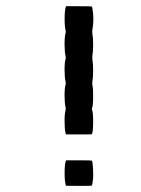

<svg xmlns="http://www.w3.org/2000/svg" viewBox="-20 -570 456 623"><path d="M193.4 -46.9 194.3 -49.8H235.8Q277.3 -49.8 278.3 -48.8Q280.8 -44.4 282 -20.3Q283.2 3.9 281.2 16.1Q280.8 17.6 280.3 21.2Q279.8 24.9 279.8 25.9Q278.8 31.2 277.8 32.2Q276.9 33.2 235.4 33.2L193.8 32.7L192.9 28.8Q189.5 16.1 189.7 -11Q189.9 -38.1 193.4 -46.9ZM193.4 -546.9 194.3 -549.8H235.8Q277.3 -549.8 278.3 -548.8Q278.8 -548.3 279.8 -543Q286.1 -507.8 279.8 -473.1Q278.8 -466.3 279.8 -460.4Q282.2 -447.8 282.2 -425Q282.2 -402.3 279.8 -389.6Q278.8 -383.3 279.8 -377Q282.2 -364.3 282.2 -341.3Q282.2 -318.4 279.8 -306.2Q278.8 -299.8 279.8 -293.9Q282.7 -279.8 282.2 -251.7Q281.7 -223.6 278.3 -218.3Q277.3 -217.3 279.3 -212.4Q282.7 -199.7 282.2 -168.9Q281.7 -138.2 277.8 -134.3Q277.3 -133.8 235.4 -133.8H193.8L192.9 -137.7Q189.5 -150.4 189.5 -176.8Q189.5 -203.1 192.9 -212.9Q193.8 -216.8 192.9 -221.2Q189.5 -234.4 189.5 -260Q189.5 -285.6 192.9 -295.9Q193.8 -299.8 192.9 -304.7Q189.5 -317.9 189.5 -343.5Q189.5 -369.1 192.9 -379.4Q193.8 -383.3 192.9 -387.7Q189.5 -400.9 189.5 -426.8Q189.5 -452.6 192.9 -462.9Q193.8 -466.8 192.9 -471.2Q189.5 -484.4 189.7 -511Q189.9 -537.6 193.4 -546.9Z"/></svg>

Font: VT323
Style: Regular
Weight: 400
Monospace: yes
Version: Version 001.002